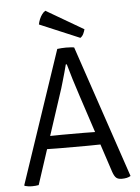

<svg xmlns="http://www.w3.org/2000/svg" viewBox="-59 -928 715 980"><g transform="rotate(-5 298.5 -438.0)"><path d="M254.5 -683Q263.5 -684.5 276.8 -685.2Q290 -686 299.5 -686Q308 -686 321.2 -685.2Q334.5 -684.5 341 -683L570.5 -4.5Q562 1 550.5 3.5Q539 6 525 6Q506.5 6 496.8 -2.2Q487 -10.5 479 -33.5L347.5 -433Q332.5 -477.5 319 -522Q305.5 -566.5 296 -600.5H291Q286 -581 279.8 -558.5Q273.5 -536 267.5 -515.5Q261.5 -495 257.5 -481.5L99.5 1Q92.5 2.5 83.5 3.2Q74.5 4 65.5 4Q54 4 45.2 2.5Q36.5 1 28 -1L26 -4.5ZM227 -177Q224 -177 206.8 -177.2Q189.5 -177.5 172.2 -177.8Q155 -178 151.5 -178H121L145.5 -243.5H172.5Q176 -243.5 190.5 -243.8Q205 -244 219.8 -244.2Q234.5 -244.5 237.5 -244.5H352Q355.5 -244.5 370.2 -244.2Q385 -244 400.2 -243.8Q415.5 -243.5 419 -243.5H446L468 -178H438Q434.5 -178 417 -177.8Q399.5 -177.5 382.2 -177.2Q365 -177 361.5 -177ZM210.5 -882.5Q201.5 -877 193.5 -866.2Q185.5 -855.5 180 -842.2Q174.5 -829 172 -815.5L377 -729Q387.5 -736 393.2 -748.2Q399 -760.5 401.5 -771Z"/></g></svg>

Font: Signika Light Light
Style: Regular
Weight: 300
Version: Version 2.001